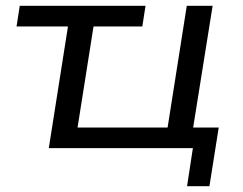

<svg xmlns="http://www.w3.org/2000/svg" viewBox="-20 -510 838 661"><path d="M624 131 644 0H148L214 -419H37L48 -490H481L470 -419H302L247 -71H557L623 -490H712L645 -71H733L701 131Z"/></svg>

Font: Nunito Sans 10pt SemiExpanded
Style: Italic
Weight: 400
Width: 6
Italic angle: -9°
Designer: Vernon Adams
Foundry: Vernon Adams
Version: Version 3.101;gftools[0.9.27]